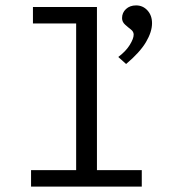

<svg xmlns="http://www.w3.org/2000/svg" viewBox="-20 -691 640 711"><path d="M95 0V-61H262V-604H102V-665H339V-61H505V0ZM447 -454 418 -480Q446 -501 460.5 -524.5Q475 -548 475 -563Q475 -574 464.5 -582Q454 -590 443 -600Q432 -610 432 -624Q432 -644 446.5 -657.5Q461 -671 484 -671Q509 -671 526 -652.5Q543 -634 543 -605Q543 -573 520.5 -535Q498 -497 447 -454Z"/></svg>

Font: Inconsolata Expanded
Style: Regular
Weight: 400
Width: 7
Monospace: yes
Designer: Raph Levien, Cyreal, Brenton Simpson
Foundry: Raph Levien, Cyreal, Google
Version: Version 3.000; ttfautohint (v1.8.2.53-6de2)